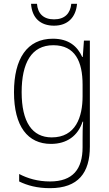

<svg xmlns="http://www.w3.org/2000/svg" viewBox="-20 -741 571 1002"><path d="M382 -721H352C347 -671 318 -640 262 -640C207 -640 177 -670 173 -721H142C147 -647 191 -607 262 -607C333 -607 376 -650 382 -721ZM256 -539C121 -539 53 -434 53 -260C53 -81 125 10 246 10C330 10 387 -33 411 -106H414C411 -71 411 -44 411 -12V27C411 142 360 206 241 206C177 206 124 190 80 167V206C123 227 174 241 241 241C389 241 449 160 449 24V-529H418L412 -444H409C384 -499 339 -539 256 -539ZM258 -505C372 -505 411 -420 411 -299V-239C411 -130 375 -24 250 -24C148 -24 93 -104 93 -260C93 -412 144 -505 258 -505Z"/></svg>

Font: Noto Sans SemiCondensed ExtraLight
Style: Regular
Weight: 200
Width: 4
Designer: Monotype Design Team
Foundry: Monotype Imaging Inc.
Version: Version 2.013